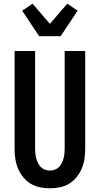

<svg xmlns="http://www.w3.org/2000/svg" viewBox="-20 -1011 540 1039"><path d="M250 8Q223 8 196 2.5Q169 -3 146 -17Q123 -31 105.5 -52.5Q88 -74 77.5 -99Q67 -124 63 -151Q59 -178 59 -205V-735H170V-205Q170 -192 171.5 -178.5Q173 -165 176.5 -152.5Q180 -140 186 -128Q192 -116 201.5 -106.5Q211 -97 224 -92.5Q237 -88 250 -88Q263 -88 276 -92.5Q289 -97 298.5 -106.5Q308 -116 314 -128Q320 -140 323.5 -152.5Q327 -165 328.5 -178.5Q330 -192 330 -205V-735H441V-205Q441 -178 437 -151Q433 -124 422.5 -99Q412 -74 394.5 -52.5Q377 -31 354 -17Q331 -3 304 2.5Q277 8 250 8ZM192 -815 100 -953 156 -991 250 -882 344 -991 400 -953 308 -815Z"/></svg>

Font: Iosevka
Style: Bold
Weight: 700
Monospace: yes
Designer: Belleve Invis
Foundry: Belleve Invis
Version: Version 32.5.0; ttfautohint (v1.8.4)